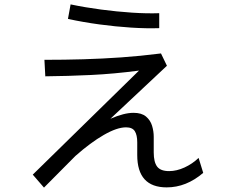

<svg xmlns="http://www.w3.org/2000/svg" viewBox="-20 -810 1040 873"><path d="M704 -682Q646 -680 576 -684.5Q506 -689 432 -699Q358 -709 289 -724L301 -790Q368 -776 440 -766.5Q512 -757 580 -752.5Q648 -748 704 -750ZM180 43 129 -16 612 -489Q498 -474 393 -469Q288 -464 186 -463L182 -538Q274 -538 359 -540.5Q444 -543 530.5 -549Q617 -555 712 -567L739 -511L482 -270Q544 -297 587 -297Q624 -297 644 -280Q664 -263 671.5 -238Q679 -213 679 -188V-117Q679 -73 694.5 -52.5Q710 -32 749 -32Q783 -32 819 -48.5Q855 -65 883 -92L904 -24Q827 42 738 42Q604 42 604 -105V-163Q604 -196 593 -213.5Q582 -231 553 -231Q512 -231 452 -196.5Q392 -162 323 -101Z"/></svg>

Font: Murecho
Style: Regular
Weight: 400
Designer: Neil Summerour
Foundry: Positype
Version: Version 1.010; ttfautohint (v1.8.3)